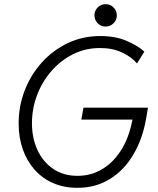

<svg xmlns="http://www.w3.org/2000/svg" viewBox="-20 -902 767 930"><path d="M355 7.8Q290 7.8 237.8 -14.9Q185.5 -37.6 148.2 -79.3Q110.8 -121.1 90.6 -178.2Q70.3 -235.4 70.3 -304.2Q70.3 -388.2 99.9 -464.4Q129.4 -540.5 183.1 -599.9Q236.8 -659.2 308.8 -693.4Q380.9 -727.5 465.8 -727.5Q538.6 -727.5 592.8 -704.3Q647 -681.2 679.2 -651.9L643.6 -594.7Q616.7 -626.5 570.8 -647.9Q524.9 -669.4 464.4 -669.4Q393.6 -669.4 333.5 -639.2Q273.4 -608.9 228.8 -557.6Q184.1 -506.3 159.4 -440.9Q134.8 -375.5 134.8 -305.2Q134.8 -232.9 161.6 -175Q188.5 -117.2 238 -83.7Q287.6 -50.3 355.5 -50.3Q423.3 -50.3 479.2 -85.2Q535.2 -120.1 573.2 -185.5Q611.3 -251 625 -343.3L651.9 -322.8H374L384.3 -380.4H696.8L687 -323.7Q669.9 -227.1 625.2 -152.1Q580.6 -77.1 512 -34.7Q443.4 7.8 355 7.8ZM491.7 -773.4Q468.8 -773.4 453.1 -789.3Q437.5 -805.2 437.5 -827.6Q437.5 -850.1 453.1 -866Q468.8 -881.8 491.7 -881.8Q514.2 -881.8 530 -866Q545.9 -850.1 545.9 -827.6Q545.9 -805.2 530 -789.3Q514.2 -773.4 491.7 -773.4Z"/></svg>

Font: Reddit Sans Light
Style: Italic
Weight: 300
Italic angle: -11.25°
Designer: Stephen Hutchings
Version: Version 1.013